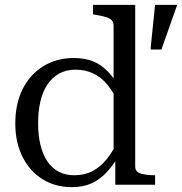

<svg xmlns="http://www.w3.org/2000/svg" viewBox="-20 -761 750 791"><path d="M537 -75Q537 -53 560 -46Q583 -39 617 -39H619V0H455V-115L448 -114V-655Q448 -670 440 -678Q432 -686 415.5 -691Q399 -696 374 -700L363 -702V-741H537ZM284 -522Q329 -522 363 -508.5Q397 -495 425.5 -465Q454 -435 481 -388L471 -330Q449 -380 422.5 -412Q396 -444 363 -459Q330 -474 291 -474Q253 -474 224 -458Q195 -442 175.5 -413Q156 -384 146.5 -343.5Q137 -303 137 -252Q137 -204 146.5 -164.5Q156 -125 175 -96.5Q194 -68 222 -53.5Q250 -39 286 -39Q329 -39 362 -56.5Q395 -74 421.5 -107.5Q448 -141 470 -190L479 -136Q452 -87 422.5 -54.5Q393 -22 358 -6Q323 10 276 10Q208 10 155.5 -22.5Q103 -55 73 -114.5Q43 -174 43 -252Q43 -333 73 -393.5Q103 -454 158 -488Q213 -522 284 -522ZM645 -557 710 -741H619L601 -567V-557Z"/></svg>

Font: Roboto Serif 72pt
Style: Regular
Weight: 400
Designer: Greg Gazdowicz
Foundry: Commercial Type
Version: Version 1.008